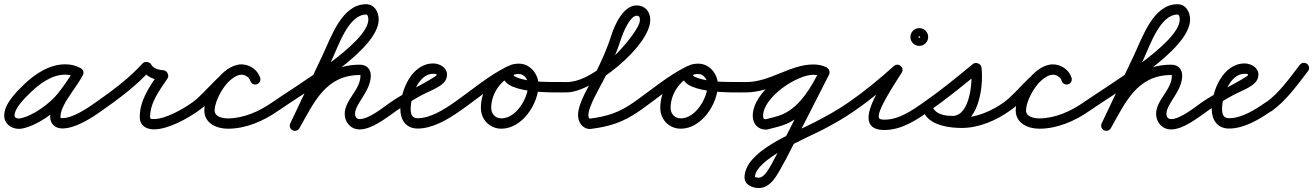

<svg xmlns="http://www.w3.org/2000/svg" viewBox="-32 -593 6354 929"><path d="M358.5 -263.2C358.5 -263.2 358.5 -263.2 358.5 -263.2C333.4 -276.3 312.3 -281.8 283.3 -281.8C205.1 -281.8 134.5 -233.4 80.6 -180.9C44.2 -145.6 -11.6 -89.2 -11.6 -34.1C-11.6 5.9 22.2 30.5 59.8 30.5C63.6 30.5 67.4 30.3 71.1 29.7C146.9 17 242.8 -52.9 288.7 -111.6C318.1 -149.1 345 -186.3 367.9 -227.9C375.7 -242.2 368.2 -255.2 356.9 -261.1C345.7 -266.9 330.7 -265.6 323.5 -251C320.5 -244.6 317.1 -238.7 313.2 -232.9C313.2 -232.9 313 -232.6 312.9 -232.4C312.7 -232.1 312.6 -231.9 312.6 -231.9C309.3 -226.4 305.7 -221.1 302.2 -215.9C302.2 -215.9 302.2 -215.8 302.1 -215.8C302.1 -215.7 302.1 -215.7 302.1 -215.7C286 -191.1 268.4 -167.2 252.8 -142.2C252.8 -142.2 252.8 -142.3 252.9 -142.4C252.9 -142.5 253 -142.5 253 -142.5C232.7 -110.9 210.6 -66.8 210.6 -28.9C210.6 6.5 234.5 28.5 269.5 28.5C333 28.5 409 -20.7 459.5 -56.6C470.7 -64.6 473.4 -80.2 465.4 -91.5C457.4 -102.7 441.8 -105.4 430.5 -97.4C430.5 -97.4 430.5 -97.4 430.5 -97.4C389.7 -68.4 320.7 -21.5 269.5 -21.5C261.3 -21.5 260.6 -21.3 260.6 -28.9C260.6 -56.5 280.3 -92.5 295 -115.5C295 -115.5 295.1 -115.5 295.1 -115.6C295.2 -115.7 295.2 -115.7 295.2 -115.7C310.6 -140.4 328 -164 343.9 -188.3C343.9 -188.3 343.9 -188.3 343.9 -188.2C343.8 -188.2 343.8 -188.1 343.8 -188.1C347.8 -194.1 351.8 -200 355.4 -206.1C355.4 -206.1 355.3 -205.9 355.1 -205.6C355 -205.4 354.8 -205.1 354.8 -205.1C360 -212.9 364.4 -220.7 368.5 -229C375.6 -243.6 368.4 -256.5 357.5 -262.2C346.6 -267.8 331.9 -266.3 324.1 -252.1C302.5 -212.8 277 -177.8 249.3 -142.4C211.1 -93.6 126.1 -30.2 62.9 -19.7C61.9 -19.5 60.8 -19.5 59.8 -19.5C50.3 -19.5 38.4 -22.8 38.4 -34.1C38.4 -71.3 91.6 -121.9 115.4 -145.1C159.4 -187.9 219 -231.8 283.3 -231.8C304.4 -231.8 317.6 -228.1 335.5 -218.8C347.7 -212.4 362.8 -217.2 369.2 -229.5C375.6 -241.7 370.8 -256.8 358.5 -263.2Z M459.3 -56.5C459.3 -56.5 459.3 -56.5 459.3 -56.5C540.8 -113.1 629.2 -179.3 695.6 -253.3C700.5 -258.8 688.6 -263.5 676.3 -265.2C664 -266.9 651.3 -265.6 654.6 -259C673.1 -221.2 717 -205.2 756.7 -203C765 -202.6 762.5 -215.8 756.6 -227.3C750.8 -238.9 741.8 -248.8 737.1 -241.8C693.6 -175.9 644.2 -110 644.2 -27.1C644.2 14.7 674.6 32.9 713.1 32.9C781.1 32.9 873.7 -18.1 927.6 -56.7C938.8 -64.7 941.4 -80.3 933.3 -91.6C925.3 -102.8 909.7 -105.4 898.4 -97.3C898.4 -97.3 898.4 -97.3 898.4 -97.3C853.7 -65.3 769.6 -17.1 713.1 -17.1C702.2 -17.1 694.2 -15.4 694.2 -27.1C694.2 -98.2 741.5 -157.6 778.9 -214.2C783.5 -221.2 782.8 -230.7 778.8 -238.5C774.9 -246.3 767.7 -252.5 759.3 -253C738.9 -254.1 709.4 -260.8 699.4 -281C696.2 -287.6 688.4 -291.8 680.2 -292.9C671.9 -294 663.3 -292.2 658.4 -286.7C594.6 -215.6 509.1 -151.9 430.7 -97.5C419.4 -89.7 416.6 -74.1 424.5 -62.7C432.3 -51.4 447.9 -48.6 459.3 -56.5Z M927.3 -56.5C927.3 -56.5 927.3 -56.5 927.3 -56.5C953.2 -74.6 977.2 -95.1 999.8 -117.1C1032 -148.7 1088.6 -231.5 1136.7 -231.5C1154.2 -231.5 1174 -219.2 1179 -202C1182.9 -188.7 1196.8 -181.1 1210 -185C1223.3 -188.9 1230.9 -202.8 1227 -216C1227 -216 1227 -216 1227 -216C1215.7 -254.5 1176.4 -281.5 1136.7 -281.5C1056.8 -281.5 966.5 -144.8 898.7 -97.5C887.4 -89.6 884.6 -74 892.5 -62.7C900.4 -51.4 916 -48.6 927.3 -56.5ZM1227 -216C1227 -216 1227 -216 1227 -216C1215.7 -254.5 1176.4 -281.5 1136.7 -281.5C1044.2 -281.5 956.6 -141.9 956.6 -58.7C956.6 3.6 1016.1 29.8 1070.6 29.8C1157.5 29.8 1243.2 -7.4 1313.3 -56.5C1324.6 -64.4 1327.4 -80 1319.5 -91.3C1311.6 -102.6 1296 -105.4 1284.7 -97.5C1284.7 -97.5 1284.7 -97.5 1284.7 -97.5C1223.1 -54.4 1147 -20.2 1070.6 -20.2C1046.2 -20.2 1006.6 -26.8 1006.6 -58.7C1006.6 -113.6 1073.9 -231.5 1136.7 -231.5C1154.3 -231.5 1174 -219.2 1179 -202C1182.9 -188.7 1196.8 -181.1 1210 -185C1223.3 -188.9 1230.9 -202.8 1227 -216Z M1278.5 -62.7C1286.4 -51.4 1302 -48.6 1313.3 -56.5C1442 -146.6 1800.3 -350.4 1800.3 -498.7C1800.3 -535.1 1780 -572.6 1739.5 -572.6C1621.9 -572.6 1570.4 -413.6 1527.9 -323.7C1527.9 -323.7 1527.9 -323.7 1527.9 -323.7C1527.9 -323.7 1527.9 -323.7 1527.9 -323.7C1476.1 -214.4 1424.2 -105 1372.4 4.3C1366.5 16.8 1371.8 31.7 1384.3 37.6C1396.8 43.5 1411.7 38.2 1417.6 25.7C1417.6 25.7 1417.6 25.7 1417.6 25.7C1469.4 -83.6 1521.3 -193 1573.1 -302.3C1573.1 -302.3 1573.1 -302.3 1573.1 -302.3C1573.1 -302.3 1573.1 -302.3 1573.1 -302.3C1605.2 -370.3 1654.5 -522.6 1739.5 -522.6C1749 -522.6 1750.3 -504.8 1750.3 -498.7C1750.3 -384.9 1395.9 -175.4 1284.7 -97.5C1273.4 -89.6 1270.6 -74 1278.5 -62.7ZM1416.7 27.4C1416.7 27.4 1416.7 27.4 1416.7 27.4C1486.7 -95.4 1542.8 -230 1709.1 -230C1715.7 -230 1712.1 -233.6 1712.1 -226.9C1712.1 -158 1635.9 -109.7 1635.9 -42.2C1635.9 -0.7 1665.6 33.3 1708.2 33.3C1767.7 33.3 1839.5 -24.4 1885.3 -56.5C1896.6 -64.4 1899.4 -80 1891.5 -91.3C1883.6 -102.6 1868 -105.4 1856.7 -97.5C1856.7 -97.5 1856.7 -97.5 1856.7 -97.5C1822.3 -73.5 1753.2 -16.7 1708.2 -16.7C1693.4 -16.7 1685.9 -28.2 1685.9 -42.2C1685.9 -91.9 1762.1 -151.5 1762.1 -226.9C1762.1 -259.5 1741.6 -280 1709.1 -280C1520 -280 1453.4 -137.9 1373.3 2.6C1366.4 14.6 1370.6 29.9 1382.6 36.7C1394.6 43.6 1409.9 39.4 1416.7 27.4Z M1885.3 -56.5C1885.3 -56.5 1885.3 -56.5 1885.3 -56.5C1925.3 -84.4 1966.8 -110.3 2009.8 -133.3C2042.1 -150.6 2088.6 -166.3 2114.4 -192.3C2125.1 -203.2 2131 -216.7 2131 -232C2131 -266.4 2094.6 -286 2064 -286C1960.2 -286 1905 -154.3 1905 -66C1905 -13.3 1931.8 29 1989 29C2061.8 29 2137 -16.2 2194.4 -56.6C2205.7 -64.5 2208.4 -80.1 2200.4 -91.4C2192.5 -102.7 2176.9 -105.4 2165.6 -97.4C2117.6 -63.7 2050.4 -21 1989 -21C1960.6 -21 1955 -41.1 1955 -66C1955 -124.4 1991.6 -236 2064 -236C2076.6 -236 2081 -233.9 2081 -232C2081 -227.2 2074.6 -223.8 2071.2 -221.7C2001.7 -177 1926.5 -146.2 1856.7 -97.5C1845.4 -89.6 1842.6 -74 1850.5 -62.7C1858.4 -51.4 1874 -48.6 1885.3 -56.5Z M2159.5 -62.7C2167.4 -51.4 2183 -48.6 2194.3 -56.5C2275.5 -113.1 2356.7 -183.7 2445.3 -227C2457.8 -233.1 2462.9 -248 2456.8 -260.4C2450.8 -272.9 2435.8 -278 2423.4 -271.9C2423.4 -271.9 2423.4 -271.9 2423.4 -271.9C2332.1 -227.4 2249.1 -155.7 2165.7 -97.5C2154.4 -89.6 2151.6 -74 2159.5 -62.7ZM2423.9 -272.2C2423.9 -272.2 2423.9 -272.2 2423.9 -272.2C2347.5 -236.7 2294.7 -155.4 2294.7 -71.2C2294.7 -14.7 2337.1 29.7 2394.2 29.7C2494.6 29.7 2573.6 -90.9 2573.6 -182.5C2573.6 -234.6 2533.1 -285 2479 -285C2449.9 -285 2417.2 -277.1 2406.4 -246.3C2406.4 -246.3 2406.4 -246.3 2406.4 -246.3C2406.4 -246.4 2406.5 -246.4 2406.5 -246.4C2366.5 -134.5 2660.9 -146 2711 -146C2724.8 -146 2736 -157.2 2736 -171C2736 -184.8 2724.8 -196 2711 -196C2711 -196 2711 -196 2711 -196C2702.2 -196 2693.7 -196.1 2685.1 -196.1C2618.9 -196.8 2530.4 -193.3 2468 -218.8C2464.1 -220.4 2451.9 -224.9 2453.5 -229.6C2453.5 -229.6 2453.6 -229.6 2453.6 -229.7C2453.6 -229.7 2453.6 -229.7 2453.6 -229.7C2455.2 -234.3 2475 -235 2479 -235C2505.2 -235 2523.6 -207 2523.6 -182.5C2523.6 -119 2466 -20.3 2394.2 -20.3C2364.7 -20.3 2344.7 -42.1 2344.7 -71.2C2344.7 -136 2386.1 -199.5 2444.9 -226.8C2457.4 -232.6 2462.9 -247.5 2457.1 -260C2451.2 -272.5 2436.4 -278 2423.9 -272.2Z M2686 -171C2686 -157.2 2697.2 -146 2711 -146C2834.9 -146.1 3114.3 -368.9 3114.3 -497.1C3114.3 -536.8 3089 -566.9 3048.2 -566.9C2984.9 -566.9 2942.3 -474 2926.1 -422.5C2905.8 -357.6 2877.2 -295.4 2847.3 -234.4C2821.3 -181.2 2764.9 -96.3 2764.9 -36C2764.9 -2 2786.1 31.1 2822.8 31.1C2822.8 31.1 2823.6 31.1 2824.4 31C2825.1 31 2825.9 30.9 2825.9 30.9C2917.5 19.5 2984.7 -1.9 3062.4 -56.6C3073.7 -64.5 3076.4 -80.1 3068.4 -91.4C3060.5 -102.7 3044.9 -105.4 3033.6 -97.4C2962.6 -47.5 2903.1 -29.1 2819.7 -18.7C2819.7 -18.7 2820.5 -18.7 2821.3 -18.8C2822 -18.8 2822.8 -18.9 2822.8 -18.9C2816.2 -18.9 2814.9 -31 2814.9 -36C2814.9 -80.4 2877.6 -182.2 2897.7 -223.6C2926.6 -283.3 2954 -344.2 2973.9 -407.5C2981.9 -433.1 3016.5 -516.9 3048.2 -516.9C3061.2 -516.9 3064.3 -509.2 3064.3 -497.1C3064.3 -474.9 3042.5 -444.3 3030.6 -427.1C2969 -338.6 2826.8 -196.1 2711 -196C2697.2 -196 2686 -184.8 2686 -171Z M3027.5 -62.7C3035.4 -51.4 3051 -48.6 3062.3 -56.5C3143.5 -113.1 3224.7 -183.7 3313.3 -227C3325.8 -233.1 3330.9 -248 3324.8 -260.4C3318.8 -272.9 3303.8 -278 3291.4 -271.9C3291.4 -271.9 3291.4 -271.9 3291.4 -271.9C3200.1 -227.4 3117.1 -155.7 3033.7 -97.5C3022.4 -89.6 3019.6 -74 3027.5 -62.7ZM3291.9 -272.2C3291.9 -272.2 3291.9 -272.2 3291.9 -272.2C3215.5 -236.7 3162.7 -155.4 3162.7 -71.2C3162.7 -14.7 3205.1 29.7 3262.2 29.7C3362.6 29.7 3441.6 -90.9 3441.6 -182.5C3441.6 -234.6 3401.1 -285 3347 -285C3317.9 -285 3285.2 -277.1 3274.4 -246.3C3274.4 -246.3 3274.4 -246.3 3274.4 -246.3C3274.4 -246.4 3274.5 -246.4 3274.5 -246.4C3234.5 -134.5 3528.9 -146 3579 -146C3592.8 -146 3604 -157.2 3604 -171C3604 -184.8 3592.8 -196 3579 -196C3579 -196 3579 -196 3579 -196C3570.2 -196 3561.7 -196.1 3553.1 -196.1C3486.9 -196.8 3398.4 -193.3 3336 -218.8C3332.1 -220.4 3319.9 -224.9 3321.5 -229.6C3321.5 -229.6 3321.6 -229.6 3321.6 -229.7C3321.6 -229.7 3321.6 -229.7 3321.6 -229.7C3323.2 -234.3 3343 -235 3347 -235C3373.2 -235 3391.6 -207 3391.6 -182.5C3391.6 -119 3334 -20.3 3262.2 -20.3C3232.7 -20.3 3212.7 -42.1 3212.7 -71.2C3212.7 -136 3254.1 -199.5 3312.9 -226.8C3325.4 -232.6 3330.9 -247.5 3325.1 -260C3319.2 -272.5 3304.4 -278 3291.9 -272.2Z M3579 -146C3579 -146 3579 -146 3579 -146C3699.9 -146.2 3800.1 -231.1 3903.4 -231.1C3916.2 -231.1 3931.9 -228.6 3943.6 -223.3C3956.2 -217.5 3971 -223.1 3976.7 -235.6C3982.5 -248.2 3976.9 -263 3964.4 -268.7C3964.4 -268.7 3964.4 -268.7 3964.4 -268.7C3946.2 -277.1 3923.3 -281.1 3903.4 -281.1C3790.8 -281.1 3694.6 -196.1 3579 -196C3565.2 -196 3554 -184.8 3554 -171C3554 -157.2 3565.2 -146 3579 -146ZM3964.1 -268.9C3964.1 -268.9 3964.1 -268.9 3964.1 -268.9C3944.9 -277.3 3924.2 -281.1 3903.4 -281.1C3794.5 -281.1 3610.2 -151.2 3610.2 -32.4C3610.2 6.6 3635.3 34.3 3675.4 34.3C3675.5 34.3 3677.2 34 3678.8 33.8C3680.4 33.6 3682.1 33.3 3682.2 33.3C3714.1 24.2 3746.4 18.7 3777.1 4.8C3873.6 -39 3934.3 -140.9 3979.4 -231.9C3985.5 -244.3 3980.5 -259.3 3968.1 -265.4C3955.7 -271.5 3940.7 -266.5 3934.6 -254.1C3895.2 -174.7 3841.3 -79.2 3756.5 -40.8C3728.3 -28 3698 -23.2 3668.5 -14.8C3668.3 -14.7 3670.1 -15 3671.9 -15.2C3673.7 -15.5 3675.5 -15.7 3675.4 -15.7C3663 -15.7 3660.2 -20.6 3660.2 -32.4C3660.2 -122 3822.3 -231.1 3903.4 -231.1C3917.3 -231.1 3931.2 -228.7 3943.9 -223.1C3956.6 -217.6 3971.3 -223.3 3976.9 -235.9C3982.4 -248.6 3976.7 -263.3 3964.1 -268.9ZM3934.7 -254.4C3934.7 -254.4 3934.7 -254.4 3934.7 -254.4C3865.4 -118.4 3796.1 17.6 3726.7 153.6C3726.7 153.7 3727 153.2 3727.2 152.8C3727.4 152.4 3727.7 152 3727.7 152C3708.8 182.9 3675.5 266.8 3639.5 266.8C3633.3 266.8 3624.9 265.5 3619.6 262.3C3619.1 262 3620.5 265.4 3620.5 265.4C3620.5 176.7 3876.1 72.5 3948.6 34.6C4001.4 7 4053.5 -22.3 4102.3 -56.5C4113.6 -64.4 4116.4 -80 4108.5 -91.3C4100.6 -102.6 4085 -105.4 4073.7 -97.5C4073.7 -97.5 4073.7 -97.5 4073.7 -97.5C4019.3 -59.4 3960.6 -27.6 3901.6 2.6C3807.3 50.8 3570.5 138.6 3570.5 265.4C3570.5 301.6 3608.6 316.8 3639.5 316.8C3708.2 316.8 3739.9 228 3770.3 178C3770.4 178 3770.6 177.6 3770.8 177.2C3771 176.8 3771.3 176.4 3771.3 176.4C3840.6 40.4 3909.9 -95.6 3979.3 -231.6C3985.5 -243.9 3980.7 -259 3968.4 -265.3C3956.1 -271.5 3941 -266.7 3934.7 -254.4Z M4102.2 -56.4C4102.2 -56.4 4102.2 -56.4 4102.2 -56.4C4180.2 -110.3 4256.4 -173 4326.7 -236.4C4337.4 -246 4331.6 -260 4321.3 -268.6C4311 -277.1 4296.2 -280.3 4288.7 -268.1C4247.8 -201.6 4071.5 36 4247 36C4329.7 36 4400.2 -10.7 4465.4 -56.6C4476.7 -64.5 4479.4 -80.1 4471.4 -91.4C4463.5 -102.7 4447.9 -105.4 4436.6 -97.4C4380.9 -58.3 4317.9 -14 4247 -14C4241 -14 4227.6 -14.3 4222.8 -19.7C4200.3 -45.3 4304.3 -198.1 4331.3 -241.9C4338.8 -254.1 4334.6 -266.8 4325.9 -274C4317.1 -281.3 4303.9 -283.1 4293.3 -273.6C4224.5 -211.6 4150 -150.2 4073.8 -97.6C4062.4 -89.7 4059.6 -74.2 4067.4 -62.8C4075.3 -51.4 4090.8 -48.6 4102.2 -56.4ZM4409 -414C4409 -410.7 4419.3 -421 4416 -421C4412.7 -421 4423 -410.7 4423 -414C4423 -417.3 4412.7 -407 4416 -407C4419.3 -407 4409 -417.3 4409 -414ZM4373 -414C4373 -390.3 4392.3 -371 4416 -371C4439.7 -371 4459 -390.3 4459 -414C4459 -437.7 4439.7 -457 4416 -457C4392.3 -457 4373 -437.7 4373 -414Z M4430.5 -62.7C4438.3 -51.4 4453.9 -48.6 4465.3 -56.5C4549 -114.6 4629.2 -180.4 4707.9 -245.2C4714.5 -250.7 4703.8 -259 4691.7 -263.8C4679.6 -268.6 4666.1 -269.9 4667.2 -261.3C4674.7 -201.8 4662.6 -32.1 4576.8 -32.1C4547.8 -32.1 4505.5 -37.7 4487.5 -63.4C4477.9 -77 4462.9 -76.6 4452.6 -69.5C4442.4 -62.3 4437 -48.3 4446.5 -34.6C4481.9 15.7 4564.8 26.1 4621.5 26.1C4703.5 26.1 4787.4 -9.5 4853.5 -56.7C4864.8 -64.7 4867.4 -80.3 4859.3 -91.5C4851.3 -102.8 4835.7 -105.4 4824.5 -97.3C4824.5 -97.3 4824.5 -97.3 4824.5 -97.3C4766.9 -56.3 4692.9 -23.9 4621.5 -23.9C4583.9 -23.9 4511.5 -29.2 4487.5 -63.4C4477.9 -77 4462.9 -76.6 4452.6 -69.5C4442.4 -62.3 4437 -48.3 4446.5 -34.6C4475 5.8 4530.2 17.9 4576.8 17.9C4702.9 17.9 4728.7 -173.7 4716.8 -267.6C4715.7 -276.2 4708.9 -282.9 4700.6 -286.2C4692.4 -289.5 4682.8 -289.3 4676.1 -283.8C4598.5 -219.9 4519.4 -154.9 4436.7 -97.5C4425.4 -89.7 4422.6 -74.1 4430.5 -62.7Z M4853.3 -56.5C4853.3 -56.5 4853.3 -56.5 4853.3 -56.5C4879.2 -74.6 4903.2 -95.1 4925.8 -117.1C4958 -148.7 5014.6 -231.5 5062.7 -231.5C5080.2 -231.5 5100 -219.2 5105 -202C5108.9 -188.7 5122.8 -181.1 5136 -185C5149.3 -188.9 5156.9 -202.8 5153 -216C5153 -216 5153 -216 5153 -216C5141.7 -254.5 5102.4 -281.5 5062.7 -281.5C4982.8 -281.5 4892.5 -144.8 4824.7 -97.5C4813.4 -89.6 4810.6 -74 4818.5 -62.7C4826.4 -51.4 4842 -48.6 4853.3 -56.5ZM5153 -216C5153 -216 5153 -216 5153 -216C5141.7 -254.5 5102.4 -281.5 5062.7 -281.5C4970.2 -281.5 4882.6 -141.9 4882.6 -58.7C4882.6 3.6 4942.1 29.8 4996.6 29.8C5083.5 29.8 5169.2 -7.4 5239.3 -56.5C5250.6 -64.4 5253.4 -80 5245.5 -91.3C5237.6 -102.6 5222 -105.4 5210.7 -97.5C5210.7 -97.5 5210.7 -97.5 5210.7 -97.5C5149.1 -54.4 5073 -20.2 4996.6 -20.2C4972.2 -20.2 4932.6 -26.8 4932.6 -58.7C4932.6 -113.6 4999.9 -231.5 5062.7 -231.5C5080.3 -231.5 5100 -219.2 5105 -202C5108.9 -188.7 5122.8 -181.1 5136 -185C5149.3 -188.9 5156.9 -202.8 5153 -216Z M5204.5 -62.7C5212.4 -51.4 5228 -48.6 5239.3 -56.5C5368 -146.6 5726.3 -350.4 5726.3 -498.7C5726.3 -535.1 5706 -572.6 5665.5 -572.6C5547.9 -572.6 5496.4 -413.6 5453.9 -323.7C5453.9 -323.7 5453.9 -323.7 5453.9 -323.7C5453.9 -323.7 5453.9 -323.7 5453.9 -323.7C5402.1 -214.4 5350.2 -105 5298.4 4.3C5292.5 16.8 5297.8 31.7 5310.3 37.6C5322.8 43.5 5337.7 38.2 5343.6 25.7C5343.6 25.7 5343.6 25.7 5343.6 25.7C5395.4 -83.6 5447.3 -193 5499.1 -302.3C5499.1 -302.3 5499.1 -302.3 5499.1 -302.3C5499.1 -302.3 5499.1 -302.3 5499.1 -302.3C5531.2 -370.3 5580.5 -522.6 5665.5 -522.6C5675 -522.6 5676.3 -504.8 5676.3 -498.7C5676.3 -384.9 5321.9 -175.4 5210.7 -97.5C5199.4 -89.6 5196.6 -74 5204.5 -62.7ZM5342.7 27.4C5342.7 27.4 5342.7 27.4 5342.7 27.4C5412.7 -95.4 5468.8 -230 5635.1 -230C5641.7 -230 5638.1 -233.6 5638.1 -226.9C5638.1 -158 5561.9 -109.7 5561.9 -42.2C5561.9 -0.7 5591.6 33.3 5634.2 33.3C5693.7 33.3 5765.5 -24.4 5811.3 -56.5C5822.6 -64.4 5825.4 -80 5817.5 -91.3C5809.6 -102.6 5794 -105.4 5782.7 -97.5C5782.7 -97.5 5782.7 -97.5 5782.7 -97.5C5748.3 -73.5 5679.2 -16.7 5634.2 -16.7C5619.4 -16.7 5611.9 -28.2 5611.9 -42.2C5611.9 -91.9 5688.1 -151.5 5688.1 -226.9C5688.1 -259.5 5667.6 -280 5635.1 -280C5446 -280 5379.4 -137.9 5299.3 2.6C5292.4 14.6 5296.6 29.9 5308.6 36.7C5320.6 43.6 5335.9 39.4 5342.7 27.4Z M5811.3 -56.5C5811.3 -56.5 5811.3 -56.5 5811.3 -56.5C5851.3 -84.4 5892.8 -110.3 5935.8 -133.3C5968.1 -150.6 6014.6 -166.3 6040.4 -192.3C6051.1 -203.2 6057 -216.7 6057 -232C6057 -266.4 6020.6 -286 5990 -286C5886.2 -286 5831 -154.3 5831 -66C5831 -13.3 5857.8 29 5915 29C5987.8 29 6063 -16.2 6120.4 -56.6C6131.7 -64.5 6134.4 -80.1 6126.4 -91.4C6118.5 -102.7 6102.9 -105.4 6091.6 -97.4C6043.6 -63.7 5976.4 -21 5915 -21C5886.6 -21 5881 -41.1 5881 -66C5881 -124.4 5917.6 -236 5990 -236C6002.6 -236 6007 -233.9 6007 -232C6007 -227.2 6000.6 -223.8 5997.2 -221.7C5927.7 -177 5852.5 -146.2 5782.7 -97.5C5771.4 -89.6 5768.6 -74 5776.5 -62.7C5784.4 -51.4 5800 -48.6 5811.3 -56.5Z M6085.6 -61.2C6093.6 -49.9 6109.2 -47.3 6120.5 -55.3C6192.1 -106.2 6243.4 -180.1 6296.7 -248.7C6305.2 -259.6 6303.2 -275.3 6292.3 -283.7C6281.4 -292.2 6265.7 -290.2 6257.3 -279.3C6207.1 -214.8 6158.8 -143.9 6091.5 -96C6080.3 -88 6077.6 -72.4 6085.6 -61.2Z"/></svg>

Font: FRB American Cursive Guidelines Semibold
Style: Italic
Weight: 600
Italic angle: -25°
Version: Version 2.0;Modular Font Editor K font №1